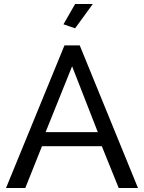

<svg xmlns="http://www.w3.org/2000/svg" viewBox="-20 -936 717 956"><path d="M301 -710H377L667 0H571L487 -208H189L106 0H10ZM467 -278 339 -606 207 -278ZM354 -795 296 -815 354 -916H442Z"/></svg>

Font: Boldmen Medium
Style: Regular
Weight: 400
Designer: Matt McInerney, Pablo Impallari, Rodrigo Fuenzalida
Foundry: LIVING CONCEPT
Version: Version 1.000